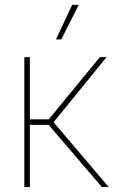

<svg xmlns="http://www.w3.org/2000/svg" viewBox="-20 -762 480 782"><path d="M79.1 0V-529.3H101.6V-275.9H178.7L386.7 -529.3H414.1L198.2 -264.2L422.9 0H395L178.2 -253.4H101.6V0ZM208 -601.6 273.9 -742.2H300.8L229.5 -601.6Z"/></svg>

Font: Inter 24pt Thin
Style: Regular
Weight: 250
Designer: Rasmus Andersson
Foundry: rsms
Version: Version 4.001;git-66647c0bb